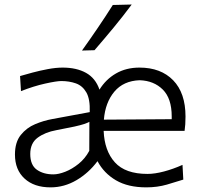

<svg xmlns="http://www.w3.org/2000/svg" viewBox="-20 -798 858 828"><path d="M198 10Q127 10 85.8 -28Q44.5 -66 44.5 -131.5Q44.5 -184.5 69.5 -215.8Q94.5 -247 131.5 -262.5Q168.5 -278 205 -284.5L367 -314.5Q369 -371 352.2 -399.8Q335.5 -428.5 307 -438.5Q278.5 -448.5 244.5 -448.5Q224 -448.5 174.5 -437.5Q125 -426.5 70.5 -405L66.5 -470Q88.5 -476.5 120.2 -485Q152 -493.5 186.5 -500Q221 -506.5 250.5 -506.5Q310 -506.5 351 -483.8Q392 -461 409 -411.5Q436.5 -456 480.2 -481.2Q524 -506.5 581.5 -506.5Q673.5 -506.5 726.8 -451.8Q780 -397 780 -295.5Q780 -259.5 776 -233.5H427Q430.5 -147.5 475.5 -97.8Q520.5 -48 616 -48Q647.5 -48 687.2 -58.5Q727 -69 767 -87L770.5 -23.5Q741.5 -14 700 -2Q658.5 10 611 10Q532 10 480 -20.5Q428 -51 400.5 -103Q362.5 -52 309.8 -21Q257 10 198 10ZM582.5 -452Q512.5 -449.5 473.2 -402.8Q434 -356 428 -282L720.5 -284Q720.5 -287 720.5 -290Q720.5 -293 720.5 -296Q720.5 -373.5 682 -411.8Q643.5 -450 582.5 -452ZM210 -46Q232.5 -46 261.8 -57.5Q291 -69 319 -91.5Q347 -114 365 -147.5L365.5 -272.5Q357 -268 343 -263.2Q329 -258.5 301 -252.2Q273 -246 222.5 -236.5Q175 -228 142.8 -204.5Q110.5 -181 110.5 -134Q110.5 -86 139 -66Q167.5 -46 210 -46ZM333.5 -580Q369 -629.5 402.2 -678.5Q435.5 -727.5 466.5 -776.5L548 -778.5Q510.5 -728 470 -679Q429.5 -630 387.5 -581.5Z"/></svg>

Font: Commissioner Flair Light
Style: Regular
Weight: 300
Designer: Kostas Bartsokas
Foundry: Kostas Bartsokas
Version: Version 1.000; ttfautohint (v1.8.3)